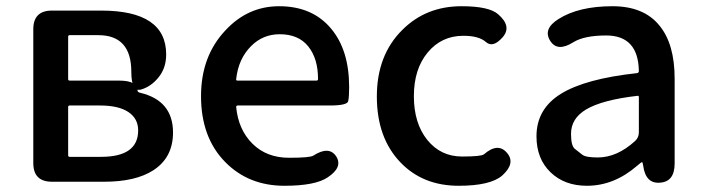

<svg xmlns="http://www.w3.org/2000/svg" viewBox="-20 -584 2264 617"><path d="M147 0Q87 0 87 -60V-490Q87 -550 147 -550H305Q514 -550 514 -409Q514 -366 490 -336Q466 -306 434 -296.5Q402 -287 402 -353Q402 -471 296 -471H204Q199 -471 199 -466V-330Q199 -325 204 -325H362Q422 -325 422 -293Q422 -288 430 -286Q536 -261 536 -158Q536 -78 473 -37Q416 0 315 0ZM199 -85Q199 -80 204 -80H305Q424 -80 424 -165Q424 -203 392.5 -224Q361 -245 301 -245H204Q199 -245 199 -240Z M894 13Q779 13 704 -63Q626 -142 626 -275Q626 -403 704 -486Q776 -564 877 -564Q984 -564 1044 -492Q1102 -423 1102 -304Q1102 -273 1099 -259Q1096 -245 1040 -245H744Q739 -245 739 -240Q746 -167 791.5 -122Q837 -77 909 -77Q977 -77 987 -84Q1037 -116 1060 -82Q1083 -47 1033 -14Q993 13 894 13ZM739 -330Q738 -325 743 -325H997Q1002 -325 1002 -330Q1002 -396 970.5 -435Q939 -474 879 -474Q825 -474 787 -436Q746 -395 739 -330Z M1454 13Q1339 13 1267 -62Q1191 -141 1191 -274Q1191 -407 1273 -488Q1349 -564 1463 -564Q1552 -564 1581 -538Q1626 -499 1595 -464Q1564 -429 1541.5 -449Q1519 -469 1469 -469Q1399 -469 1354.5 -415.5Q1310 -362 1310 -275Q1310 -188 1353 -134.5Q1396 -81 1465 -81Q1526 -81 1535 -88Q1580 -127 1609 -93Q1638 -60 1594 -20Q1556 13 1454 13Z M1866 13Q1794 13 1749 -30.5Q1704 -74 1704 -146Q1704 -234 1782.5 -282.5Q1861 -331 2027 -349Q2033 -350 2033 -356Q2031 -470 1928 -470Q1857 -470 1822 -448Q1771 -416 1748 -453Q1724 -491 1775 -523Q1840 -564 1948 -564Q2049 -564 2099 -502Q2148 -443 2148 -331V-59Q2148 0 2101 3Q2055 7 2047 -51L2046 -56Q2045 -63 2043 -63Q2041 -63 2027 -51Q1953 13 1866 13ZM1901 -78Q1963 -78 2021 -131Q2033 -142 2033 -159V-272Q2033 -277 2028 -276Q1915 -263 1863 -232Q1815 -203 1815 -154Q1815 -115 1827.5 -105.5Q1840 -96 1851 -87Q1862 -78 1901 -78Z"/></svg>

Font: Resource Han Rounded KR Medium
Style: Regular
Weight: 500
Designer: Cyano Hao (round all glyphs); Ryoko NISHIZUKA 西塚涼子 (kana, bopomofo & ideographs); Paul D. Hunt (Latin, Greek & Cyrillic)
Foundry: Cyano Hao
Version: 0.990